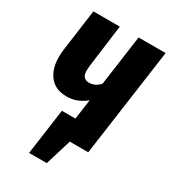

<svg xmlns="http://www.w3.org/2000/svg" viewBox="-207 -799 951 1071"><g transform="rotate(30 268.5 -263.5)"><path d="M537 -695 440 0H321L270 168H156L197 -127H284L302 -255Q273 -232 243.5 -220.5Q214 -209 179 -209Q107 -209 69.5 -255.5Q32 -302 32 -378Q32 -401 35 -425L72 -695H242L206 -420Q204 -400 204 -391Q204 -338 249 -338Q289 -338 318 -372L363 -695Z"/></g></svg>

Font: Fira Sans Extra Condensed ExtraBold
Style: Italic
Weight: 800
Width: 3
Italic angle: -8°
Designer: Carrois Corporate & Edenspiekermann AG
Foundry: Carrois Corporate GbR & Edenspiekermann AG
Version: Version 4.203